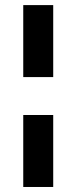

<svg xmlns="http://www.w3.org/2000/svg" viewBox="-20 -683 298 749"><path d="M70.7 -382.3V-663.1H187.6V-382.3ZM70.7 46.4V-234.4H187.6V46.4Z"/></svg>

Font: Anaheim
Style: Regular
Weight: 400
Designer: Vernon Adams
Foundry: Vernon Adams
Version: Version 2.001